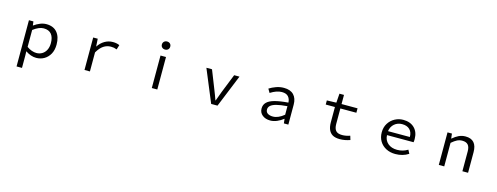

<svg xmlns="http://www.w3.org/2000/svg" viewBox="-20 -1833 8040 3105"><g transform="rotate(15 4000.0 -281.0)"><path d="M252 -545H327L335 -480H339Q386 -514 438.5 -535.5Q491 -557 543 -557Q661 -557 723.5 -483Q786 -409 786 -280Q786 -188 750 -122Q714 -57 654 -22Q594 13 520 13Q432 13 341 -49L343 22V229H252ZM691 -279Q691 -374 648.5 -427Q606 -480 518 -480Q440 -480 343 -406V-123Q383 -93 425.5 -78.5Q468 -64 504 -64Q557 -64 599.5 -89.5Q642 -115 666.5 -163.5Q691 -212 691 -279Z M1328 -544H1404L1412 -416H1414Q1457 -482 1520 -519Q1583 -556 1657 -556Q1720 -556 1768 -534L1744 -456Q1716 -467 1695 -471Q1674 -475 1644 -475Q1578 -475 1522 -438Q1466 -401 1419 -319V0H1328Z M2455 -544H2547V0H2455ZM2430 -723Q2430 -753 2450 -772Q2470 -791 2500 -791Q2531 -791 2550.5 -772.5Q2570 -754 2570 -723Q2570 -693 2550.5 -674.5Q2531 -656 2500 -656Q2470 -656 2450 -674.5Q2430 -693 2430 -723Z M3223 -545H3317L3440 -234Q3451 -208 3471 -154Q3483 -120 3500 -74H3505L3550 -196Q3553 -204 3556.5 -213.5Q3560 -223 3564 -234L3688 -545H3777L3555 0H3449Z M4255 -141Q4255 -203 4295 -243Q4334 -284 4421 -308.5Q4508 -333 4650 -344Q4648 -404 4614 -443Q4580 -482 4505 -482Q4419 -482 4315 -416L4278 -479Q4328 -511 4391 -533.5Q4454 -556 4520 -556Q4629 -556 4685 -497.5Q4741 -439 4741 -334V0H4666L4658 -74H4655Q4607 -36 4551 -12Q4495 12 4440 12Q4358 12 4306.5 -30Q4255 -72 4255 -141ZM4650 -141V-284Q4533 -275 4467 -257Q4402 -239 4373 -212Q4344 -185 4344 -148Q4344 -104 4377.5 -82.5Q4411 -61 4465 -61Q4553 -61 4650 -141Z M5480 -16Q5395 -68 5395 -213V-470H5241V-539L5399 -544L5410 -697H5486V-544H5754V-470H5486V-211Q5486 -135 5517.5 -98.5Q5549 -62 5624 -62Q5687 -62 5755 -86L5775 -19Q5687 12 5605 12Q5526 12 5480 -16Z M6232 -271Q6232 -357 6272.5 -421.5Q6313 -486 6378.5 -521Q6444 -556 6518 -556Q6637 -556 6706 -487.5Q6775 -419 6775 -302Q6775 -269 6771 -249H6326Q6329 -164 6388.5 -112.5Q6448 -61 6544 -61Q6642 -61 6721 -111L6753 -50Q6658 12 6533 12Q6446 12 6377.5 -23.5Q6309 -59 6270.5 -123Q6232 -187 6232 -271ZM6519 -484Q6443 -484 6389.5 -438Q6336 -392 6325 -315H6691Q6691 -396 6645.5 -440Q6600 -484 6519 -484Z M7260 -545H7334L7343 -464H7346Q7397 -508 7448.5 -532.5Q7500 -557 7561 -557Q7656 -557 7703 -503Q7750 -449 7750 -344V0H7655V-332Q7655 -407 7623.5 -442Q7592 -477 7527 -477Q7481 -477 7441.5 -457.5Q7402 -438 7351 -394V0H7260Z"/></g></svg>

Font: Merged Yaku Han JP
Style: Regular
Weight: 400
Designer: Ryoko NISHIZUKA 西塚涼子 (kana, bopomofo & ideographs); Paul D. Hunt (Latin, Greek & Cyrillic); Sandoll Communications 산돌커뮤니
Foundry: Adobe
Version: Version 2.004